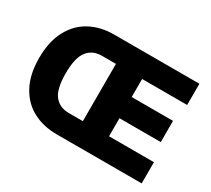

<svg xmlns="http://www.w3.org/2000/svg" viewBox="-135 -943 1296 1179"><g transform="rotate(30 512.5 -353.5)"><path d="M43 -352.5Q43 -468.8 85.4 -548.6Q127.9 -628.4 201.9 -667.7Q275.9 -707 370.1 -707H974.6V-556.6H655.3V-428.7H948.2V-278.3H655.3V-150.4H973.6V0H370.1Q275.9 0 201.9 -39.1Q127.9 -78.1 85.4 -157.5Q43 -236.8 43 -352.5ZM370.1 -150.4H469.7V-556.6H370.1Q304.7 -556.6 268.1 -509.5Q231.4 -462.4 231.4 -352.5Q231.4 -241.7 267.8 -196Q304.2 -150.4 370.1 -150.4Z"/></g></svg>

Font: Pretendard JP Black
Style: Regular
Weight: 900
Designer: Base glyphs from Inter by Rasmus Andersson; Hangeul glyphs from Noto Sans CJK(Source Han Sans) by Jang Soo-young and Kan
Foundry: Kil Hyung-jin
Version: Version 1.309